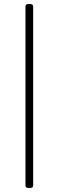

<svg xmlns="http://www.w3.org/2000/svg" viewBox="-20 -790 290 950"><path d="M121 140Q106 140 106 128V-758Q106 -770 121 -770H129Q144 -770 144 -758V128Q144 140 129 140Z"/></svg>

Font: Asap Thin
Style: Regular
Weight: 250
Designer: Pablo Cosgaya
Foundry: Omnibus-Type
Version: Version 3.001